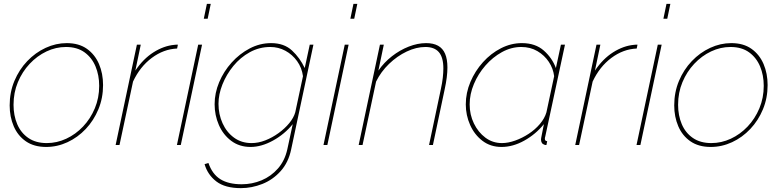

<svg xmlns="http://www.w3.org/2000/svg" viewBox="-20 -750 4038 993"><path d="M219 10Q156 10 114 -19Q72 -48 51 -97Q30 -146 30 -205Q30 -273 54.5 -331.5Q79 -390 121 -434Q163 -478 216 -502.5Q269 -527 325 -527Q388 -527 429.5 -497.5Q471 -468 492 -419Q513 -370 513 -310Q513 -243 489 -185Q465 -127 423.5 -83Q382 -39 329 -14.5Q276 10 219 10ZM222 -10Q274 -10 322.5 -32.5Q371 -55 409.5 -95.5Q448 -136 470.5 -190Q493 -244 493 -306Q493 -361 474 -406.5Q455 -452 417 -479.5Q379 -507 321 -507Q269 -507 220.5 -484Q172 -461 133.5 -420Q95 -379 72.5 -325Q50 -271 50 -208Q50 -153 69 -108Q88 -63 126.5 -36.5Q165 -10 222 -10Z M688 -519H708L680 -385Q721 -446 774 -479.5Q827 -513 881 -518Q886 -519 891 -519Q896 -519 900 -519L896 -499Q826 -496 765 -450.5Q704 -405 668 -328L598 0H578Z M1005 -519H1025L915 0H895ZM1050 -730H1070L1054 -653H1034Z M1226 223Q1144 223 1099 188.5Q1054 154 1038 99L1058 93Q1078 151 1120 177Q1162 203 1230 203Q1284 203 1333 182.5Q1382 162 1417.5 121.5Q1453 81 1466 22L1494 -108Q1452 -56 1392 -23Q1332 10 1276 10Q1218 10 1176 -21.5Q1134 -53 1112 -103.5Q1090 -154 1090 -211Q1090 -269 1113.5 -325Q1137 -381 1178 -426.5Q1219 -472 1271.5 -499.5Q1324 -527 1382 -527Q1449 -527 1490 -489Q1531 -451 1556 -398L1582 -519H1601L1486 22Q1472 90 1431.5 135Q1391 180 1336.5 201.5Q1282 223 1226 223ZM1281 -10Q1316 -10 1352 -24Q1388 -38 1420.5 -61.5Q1453 -85 1476 -113Q1499 -141 1507 -169L1547 -356Q1541 -400 1516.5 -434Q1492 -468 1456 -487.5Q1420 -507 1378 -507Q1321 -507 1272 -480Q1223 -453 1187 -409Q1151 -365 1130.5 -313.5Q1110 -262 1110 -213Q1110 -159 1131 -112.5Q1152 -66 1190.5 -38Q1229 -10 1281 -10Z M1763 -519H1783L1673 0H1653ZM1808 -730H1828L1812 -653H1792Z M1945 -519H1965L1937 -385Q1966 -427 2007 -459Q2048 -491 2094 -509Q2140 -527 2184 -527Q2221 -527 2245.5 -513.5Q2270 -500 2282 -472Q2294 -444 2294 -401Q2294 -377 2290.5 -349Q2287 -321 2280 -289L2219 0H2199L2260 -289Q2267 -321 2270 -347.5Q2273 -374 2273 -396Q2273 -453 2250 -480Q2227 -507 2180 -507Q2133 -507 2083.5 -483.5Q2034 -460 1992 -419.5Q1950 -379 1925 -328L1855 0H1835Z M2574 10Q2517 10 2475.5 -21.5Q2434 -53 2411.5 -103.5Q2389 -154 2389 -210Q2389 -270 2413 -326.5Q2437 -383 2478 -428.5Q2519 -474 2571 -500.5Q2623 -527 2679 -527Q2749 -527 2792.5 -488.5Q2836 -450 2855 -398L2881 -519H2902L2800 -44Q2799 -42 2798.5 -38.5Q2798 -35 2798 -32Q2798 -20 2810 -20L2806 0Q2804 0 2801.5 0Q2799 0 2797 -1Q2787 -4 2782.5 -11Q2778 -18 2778 -29Q2778 -32 2779 -37Q2780 -42 2783 -57.5Q2786 -73 2793 -108Q2751 -56 2692 -23Q2633 10 2574 10ZM2576 -10Q2608 -10 2644.5 -23Q2681 -36 2714.5 -58Q2748 -80 2772.5 -109Q2797 -138 2806 -169L2846 -356Q2841 -396 2818.5 -430Q2796 -464 2759.5 -485.5Q2723 -507 2676 -507Q2624 -507 2576 -480.5Q2528 -454 2490.5 -411Q2453 -368 2431 -315.5Q2409 -263 2409 -210Q2409 -157 2431 -111.5Q2453 -66 2490.5 -38Q2528 -10 2576 -10Z M3065 -519H3085L3057 -385Q3098 -446 3151 -479.5Q3204 -513 3258 -518Q3263 -519 3268 -519Q3273 -519 3277 -519L3273 -499Q3203 -496 3142 -450.5Q3081 -405 3045 -328L2975 0H2955Z M3382 -519H3402L3292 0H3272ZM3427 -730H3447L3431 -653H3411Z M3656 10Q3593 10 3551 -19Q3509 -48 3488 -97Q3467 -146 3467 -205Q3467 -273 3491.5 -331.5Q3516 -390 3558 -434Q3600 -478 3653 -502.5Q3706 -527 3762 -527Q3825 -527 3866.5 -497.5Q3908 -468 3929 -419Q3950 -370 3950 -310Q3950 -243 3926 -185Q3902 -127 3860.5 -83Q3819 -39 3766 -14.5Q3713 10 3656 10ZM3659 -10Q3711 -10 3759.5 -32.5Q3808 -55 3846.5 -95.5Q3885 -136 3907.5 -190Q3930 -244 3930 -306Q3930 -361 3911 -406.5Q3892 -452 3854 -479.5Q3816 -507 3758 -507Q3706 -507 3657.5 -484Q3609 -461 3570.5 -420Q3532 -379 3509.5 -325Q3487 -271 3487 -208Q3487 -153 3506 -108Q3525 -63 3563.5 -36.5Q3602 -10 3659 -10Z"/></svg>

Font: Raleway Thin
Style: Italic
Weight: 100
Italic angle: -12°
Designer: Matt McInerney, Pablo Impallari, Rodrigo Fuenzalida
Foundry: Matt McInerney, Pablo Impallari, Rodrigo Fuenzalida
Version: Version 4.026